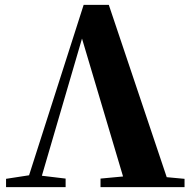

<svg xmlns="http://www.w3.org/2000/svg" viewBox="-20 -770 781 790"><path d="M666 -41 739.3 -34.2V0H393.6V-35.2L486.3 -43.9L317.4 -611.3L152.3 -46.9L250 -35.2V0H4.9V-34.2L99.6 -48.8L324.2 -750H427.7Z"/></svg>

Font: Bpmf Zihi Serif Heavy
Style: Heavy
Weight: 900
Foundry: But Ko
Version: Version 1.320